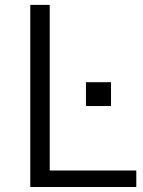

<svg xmlns="http://www.w3.org/2000/svg" viewBox="-20 -751 575 771"><path d="M101.6 0V-731.4H179.7V-66.4H527.3V0ZM325.2 -325.2V-420.9H425.8V-325.2Z"/></svg>

Font: Gothic A1
Style: Regular
Weight: 400
Designer: HanYang I&C Co.,Ltd.
Foundry: HanYang I&C Co.,Ltd.
Version: Version 2.50